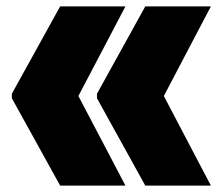

<svg xmlns="http://www.w3.org/2000/svg" viewBox="-20 -580 697 600"><path d="M17 -273V-287L168 -560H372L225 -280L372 0H168ZM283 -273V-287L434 -560H639L492 -280L639 0H434Z"/></svg>

Font: Tektur SemiCondensed ExtraBold
Style: Regular
Weight: 800
Width: 4
Designer: Adam Jagosz
Foundry: Adam Jagosz
Version: Version 1.005;gftools[0.9.30]